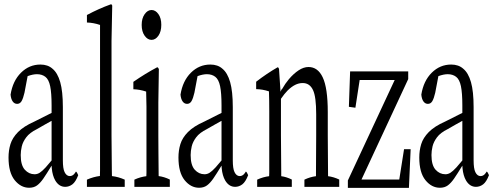

<svg xmlns="http://www.w3.org/2000/svg" viewBox="-20 -908 2392 923"><path d="M245.6 -40.5Q232.4 -63.5 229 -98.1Q228.5 -109.9 228 -111.8Q203.1 -70.8 188.2 -49.3Q173.3 -27.8 158 -16.6Q142.6 -5.4 120.1 -5.4Q80.1 -5.4 50.5 -42Q21 -78.6 21 -150.9Q21 -185.1 30.3 -215.3Q39.6 -245.6 66.7 -273.2Q93.8 -300.8 145.5 -323.7Q170.4 -336.9 228 -365.2Q228 -388.2 228 -401.4Q228 -460.9 221.2 -493.7Q214.4 -526.4 198 -538.8Q181.6 -551.3 157.7 -551.3Q138.2 -551.3 112.8 -542Q105.5 -506.8 97.7 -462.4Q91.8 -436 83.5 -421.4Q75.7 -408.7 62.5 -408.7Q49.3 -408.7 41 -420.4Q32.7 -432.1 30.8 -453.1Q41.5 -519.5 81.1 -558.6Q120.6 -597.7 174.3 -597.7Q210 -597.7 232.4 -577.6Q256.8 -557.6 269.5 -513.2Q282.2 -468.8 282.2 -393.1Q282.2 -270 282.2 -137.2Q282.2 -97.7 290.5 -80.6Q299.8 -61.5 315.4 -61.5Q327.1 -61.5 335.9 -70.8Q340.8 -76.2 345.2 -83.5Q350.6 -79.6 356 -65.9Q343.8 -33.7 327.9 -21.7Q312 -9.8 293.5 -9.8Q263.7 -9.8 245.6 -40.5ZM199.7 -103.5Q210.9 -115.7 228 -136.7Q228 -136.7 228 -327.1Q212.4 -318.8 196.5 -309.6Q180.7 -300.3 157.2 -287.1Q122.6 -270 106.2 -248Q89.8 -226.1 84.7 -204.1Q79.6 -182.1 79.6 -162.6Q79.6 -113.8 99.4 -92Q119.1 -70.3 146.5 -70.3Q159.2 -70.3 170.7 -77.4Q182.1 -84.5 199.7 -103.5Z M397.9 -44.4Q429.2 -58.1 460.4 -62Q460.4 -62 460.4 -65.4Q460.9 -82 460.9 -88.4Q460.9 -135.3 460.9 -172.9Q460.9 -485.4 460.9 -788.1Q429.7 -798.8 397.9 -799.8Q397.9 -822.8 397.9 -835.9Q455.6 -866.7 512.7 -887.2Q516.1 -889.2 519.5 -881.3Q518.1 -801.3 516.1 -711.4Q516.1 -489.3 516.1 -257.3Q516.1 -215.3 517.6 -88.9Q517.6 -82 518.1 -64.9Q518.1 -64.9 518.1 -61.5Q548.8 -58.1 579.6 -44.4Q579.6 -31.7 579.6 -9.8Q579.6 -9.8 397.9 -9.8Q397.9 -31.7 397.9 -44.4Z M708.5 -716.3Q689.5 -716.3 675.3 -736.3Q661.1 -756.3 661.1 -788.1Q661.1 -819.8 675.3 -839.8Q689.5 -859.9 708.5 -859.9Q727.5 -859.9 741.5 -840.3Q755.4 -820.8 755.4 -788.6Q755.4 -756.3 741.5 -736.3Q727.5 -716.3 708.5 -716.3ZM626 -44.4Q654.8 -57.6 683.6 -61Q683.6 -61 683.6 -64.9Q684.1 -76.2 684.1 -77.1Q684.1 -128.9 684.1 -170.9Q684.1 -288.1 684.1 -395.5Q684.1 -428.7 682.6 -467.8Q651.9 -478 621.1 -479Q621.1 -502 621.1 -514.6Q678.2 -554.2 735.4 -584.5Q739.7 -585 743.7 -576.2Q742.7 -500.5 741.2 -415Q741.2 -340.3 741.2 -256.3Q741.2 -218.8 741.7 -171.9Q742.2 -125 742.7 -61.5Q769.5 -58.1 796.4 -44.9Q796.4 -32.2 796.4 -9.8Q796.4 -9.8 626 -9.8Q626 -31.7 626 -44.4Z M1062.5 -40.5Q1049.3 -63.5 1045.9 -98.1Q1045.4 -109.9 1044.9 -111.8Q1020 -70.8 1005.1 -49.3Q990.2 -27.8 974.9 -16.6Q959.5 -5.4 937 -5.4Q897 -5.4 867.4 -42Q837.9 -78.6 837.9 -150.9Q837.9 -185.1 847.2 -215.3Q856.4 -245.6 883.5 -273.2Q910.6 -300.8 962.4 -323.7Q987.3 -336.9 1044.9 -365.2Q1044.9 -388.2 1044.9 -401.4Q1044.9 -460.9 1038.1 -493.7Q1031.2 -526.4 1014.9 -538.8Q998.5 -551.3 974.6 -551.3Q955.1 -551.3 929.7 -542Q922.4 -506.8 914.6 -462.4Q908.7 -436 900.4 -421.4Q892.6 -408.7 879.4 -408.7Q866.2 -408.7 857.9 -420.4Q849.6 -432.1 847.7 -453.1Q858.4 -519.5 897.9 -558.6Q937.5 -597.7 991.2 -597.7Q1026.9 -597.7 1049.3 -577.6Q1073.7 -557.6 1086.4 -513.2Q1099.1 -468.8 1099.1 -393.1Q1099.1 -270 1099.1 -137.2Q1099.1 -97.7 1107.4 -80.6Q1116.7 -61.5 1132.3 -61.5Q1144 -61.5 1152.8 -70.8Q1157.7 -76.2 1162.1 -83.5Q1167.5 -79.6 1172.9 -65.9Q1160.6 -33.7 1144.8 -21.7Q1128.9 -9.8 1110.4 -9.8Q1080.6 -9.8 1062.5 -40.5ZM1016.6 -103.5Q1027.8 -115.7 1044.9 -136.7Q1044.9 -136.7 1044.9 -327.1Q1029.3 -318.8 1013.4 -309.6Q997.6 -300.3 974.1 -287.1Q939.5 -270 923.1 -248Q906.7 -226.1 901.6 -204.1Q896.5 -182.1 896.5 -162.6Q896.5 -113.8 916.3 -92Q936 -70.3 963.4 -70.3Q976.1 -70.3 987.5 -77.4Q999 -84.5 1016.6 -103.5Z M1443.4 -44.4Q1471.2 -57.6 1499 -61Q1499 -61 1499 -64.9Q1499 -76.2 1499 -77.1Q1499 -121.6 1499.5 -170.4Q1500 -219.2 1500 -257.3Q1500 -313 1500 -358.9Q1500 -442.4 1484.9 -474.6Q1469.2 -508.8 1435.1 -508.8Q1416.5 -508.8 1398.9 -500Q1381.3 -491.2 1362.8 -473.1Q1347.7 -458 1330.6 -433.1Q1330.6 -350.1 1330.6 -257.3Q1330.6 -217.8 1332 -78.1Q1332 -76.2 1332 -64.9Q1332 -64.9 1332 -61Q1357.4 -57.6 1382.8 -44.9Q1382.8 -32.2 1382.8 -9.8Q1382.8 -9.8 1216.3 -9.8Q1216.3 -32.2 1216.3 -44.4Q1245.1 -57.6 1273.9 -61Q1273.9 -61 1273.9 -64.9Q1274.4 -76.2 1274.4 -77.6Q1274.4 -129.4 1274.4 -171.4Q1274.4 -277.3 1274.4 -373Q1274.4 -429.2 1272.9 -468.8Q1242.2 -479 1211.4 -479.5Q1211.4 -502 1211.4 -515.1Q1262.7 -554.7 1314.5 -584.5Q1317.9 -585.4 1321.3 -577.1Q1325.2 -526.9 1328.6 -466.8Q1332.5 -478.5 1336.4 -480.5Q1351.1 -506.3 1368.7 -527.3Q1391.6 -554.2 1415.8 -570.1Q1439.9 -585.9 1462.9 -585.9Q1507.8 -585.9 1531.2 -536.6Q1555.7 -485.4 1555.7 -369.1Q1555.7 -318.4 1555.7 -257.3Q1555.7 -216.3 1557.1 -61Q1584 -57.6 1610.8 -44.9Q1610.8 -32.2 1610.8 -9.8Q1610.8 -9.8 1443.4 -9.8Q1443.4 -31.7 1443.4 -44.4Z M1652.3 -40.5 1877.4 -523.4H1709L1688.5 -390.1L1657.2 -394.5L1663.1 -564.9H1942.4V-527.8L1717.8 -44.9H1899.4L1922.4 -190.9H1954.1L1945.8 -4.9H1652.3Z M2220.2 -40.5Q2207 -63.5 2203.6 -98.1Q2203.1 -109.9 2202.6 -111.8Q2177.7 -70.8 2162.8 -49.3Q2147.9 -27.8 2132.6 -16.6Q2117.2 -5.4 2094.7 -5.4Q2054.7 -5.4 2025.1 -42Q1995.6 -78.6 1995.6 -150.9Q1995.6 -185.1 2004.9 -215.3Q2014.2 -245.6 2041.3 -273.2Q2068.4 -300.8 2120.1 -323.7Q2145 -336.9 2202.6 -365.2Q2202.6 -388.2 2202.6 -401.4Q2202.6 -460.9 2195.8 -493.7Q2189 -526.4 2172.6 -538.8Q2156.2 -551.3 2132.3 -551.3Q2112.8 -551.3 2087.4 -542Q2080.1 -506.8 2072.3 -462.4Q2066.4 -436 2058.1 -421.4Q2050.3 -408.7 2037.1 -408.7Q2023.9 -408.7 2015.6 -420.4Q2007.3 -432.1 2005.4 -453.1Q2016.1 -519.5 2055.7 -558.6Q2095.2 -597.7 2148.9 -597.7Q2184.6 -597.7 2207 -577.6Q2231.4 -557.6 2244.1 -513.2Q2256.8 -468.8 2256.8 -393.1Q2256.8 -270 2256.8 -137.2Q2256.8 -97.7 2265.1 -80.6Q2274.4 -61.5 2290 -61.5Q2301.8 -61.5 2310.5 -70.8Q2315.4 -76.2 2319.8 -83.5Q2325.2 -79.6 2330.6 -65.9Q2318.4 -33.7 2302.5 -21.7Q2286.6 -9.8 2268.1 -9.8Q2238.3 -9.8 2220.2 -40.5ZM2174.3 -103.5Q2185.5 -115.7 2202.6 -136.7Q2202.6 -136.7 2202.6 -327.1Q2187 -318.8 2171.1 -309.6Q2155.3 -300.3 2131.8 -287.1Q2097.2 -270 2080.8 -248Q2064.5 -226.1 2059.3 -204.1Q2054.2 -182.1 2054.2 -162.6Q2054.2 -113.8 2074 -92Q2093.8 -70.3 2121.1 -70.3Q2133.8 -70.3 2145.3 -77.4Q2156.7 -84.5 2174.3 -103.5Z"/></svg>

Font: Scarab Serif
Style: Light
Weight: 300
Designer: John Roberts
Foundry: Scarab
Version: 1.0